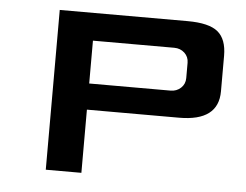

<svg xmlns="http://www.w3.org/2000/svg" viewBox="-44 -590 824 643"><g transform="rotate(5 368.5 -268.5)"><path d="M251.5 -212.4V0H131.8V-537.1H561.5Q633.8 -537.1 663.6 -512.5Q693.4 -487.8 693.4 -432.1V-312.5Q693.4 -212.4 561.5 -212.4ZM251.5 -444.3V-300.3H524.9Q545.4 -300.3 559.6 -313.5Q573.7 -326.7 573.7 -346.7V-397.9Q573.7 -418 559.6 -431.2Q545.4 -444.3 524.9 -444.3Z"/></g></svg>

Font: Squarish Sans CT
Style: Regular
Weight: 400
Version: Version 0.9